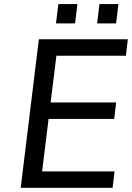

<svg xmlns="http://www.w3.org/2000/svg" viewBox="-20 -899 632 919"><path d="M444.8 -787.1 456.1 -879.4H546.9L535.6 -787.1ZM248 -787.1 259.3 -879.4H350.6L339.4 -787.1ZM79.1 0 166 -710.9H591.8L582.5 -632.3H250L222.2 -408.7H536.1L526.4 -329.6H212.4L181.6 -78.6H528.3L519 0Z"/></svg>

Font: Ride
Style: Italic
Weight: 400
Version: Version 3.000